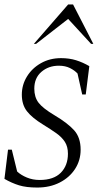

<svg xmlns="http://www.w3.org/2000/svg" viewBox="-20 -832 451 862"><path d="M147 10Q98 10 65.5 0Q33 -10 0 -29L16 -160H33L57 -62Q74 -46 100.5 -35Q127 -24 158 -24Q221 -24 253 -56.5Q285 -89 285 -142Q285 -174 271 -195.5Q257 -217 232 -234.5Q207 -252 173 -273Q124 -303 101 -332.5Q78 -362 78 -407Q78 -451 101 -488.5Q124 -526 164 -548.5Q204 -571 254 -571Q291 -571 321.5 -561.5Q352 -552 381 -535L365 -408H349L328 -502Q315 -516 294 -526.5Q273 -537 244 -537Q198 -537 166 -509.5Q134 -482 134 -434Q134 -396 153 -371Q172 -346 224 -315Q283 -280 312.5 -247.5Q342 -215 342 -160Q342 -112 317 -73.5Q292 -35 248 -12.5Q204 10 147 10ZM132 -635 286 -812H308L399 -635H389L286 -747L142 -635Z"/></svg>

Font: Spectral SC Light
Style: Italic
Weight: 300
Italic angle: -10°
Designer: Jean-Baptiste Levee
Foundry: Production Type
Version: Version 2.001